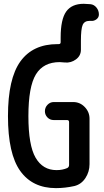

<svg xmlns="http://www.w3.org/2000/svg" viewBox="-20 -970 540 1000"><path d="M451.2 -948.2Q469.7 -946.3 482.4 -930.7Q495.1 -915 495.1 -894.5Q495.1 -878.9 481.9 -869.1Q468.8 -859.4 452.1 -861.3H446.3Q419.9 -861.3 410.6 -840.3Q401.4 -819.3 401.4 -756.8V-710.9Q401.4 -679.7 375.5 -660.6Q349.6 -641.6 318.4 -644.5Q309.6 -645.5 291 -646.5Q206.1 -646.5 167 -582.5Q127.9 -518.6 127.9 -365.2Q127.9 -212.9 165.5 -148.4Q203.1 -84 274.4 -84Q305.7 -84 330.1 -94.7Q339.8 -99.6 339.8 -111.3V-334Q339.8 -344.7 329.1 -344.7H259.8Q240.2 -344.7 227.1 -358.4Q213.9 -372.1 213.9 -390.6Q213.9 -410.2 227.5 -424.3Q241.2 -438.5 259.8 -438.5H361.3Q396.5 -438.5 421.4 -412.6Q446.3 -386.7 446.3 -351.6V-115.2Q446.3 -75.2 424.8 -42.5Q403.3 -9.8 367.2 -1Q318.4 9.8 271.5 9.8Q149.4 9.8 85.4 -79.6Q21.5 -168.9 21.5 -365.2Q21.5 -560.5 86.4 -650.4Q151.4 -740.2 279.3 -740.2H285.2Q295.9 -740.2 295.9 -750V-774.4Q295.9 -869.1 324.7 -909.7Q353.5 -950.2 416 -950.2Q428.7 -950.2 451.2 -948.2Z"/></svg>

Font: Rounded-X Mgen+ 2m medium
Style: Regular
Weight: 500
Designer: [Source Han Sans]
Ryoko NISHIZUKA  (kana & ideographs); Paul D. Hunt (Latin, Greek & Cyrillic); Wenlong ZHANG  (bopomofo
Version: Version 1.059.20150602